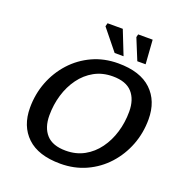

<svg xmlns="http://www.w3.org/2000/svg" viewBox="-162 -1075 1160 1226"><g transform="rotate(20 418.0 -462.0)"><path d="M815.5 -447.5Q815.5 -355 783.8 -272.5Q752 -190 694 -126Q636 -62 556.5 -25.5Q477 11 382 11Q232 11 155.2 -62Q78.5 -135 78.5 -259.5Q78.5 -352 110.2 -434.5Q142 -517 200.2 -581Q258.5 -645 337.8 -681.5Q417 -718 512.5 -718Q662 -718 738.8 -645Q815.5 -572 815.5 -447.5ZM211.5 -255.5Q211.5 -173 254 -126Q296.5 -79 386 -79Q456 -79 511 -109.5Q566 -140 604.2 -192.5Q642.5 -245 662.5 -311.8Q682.5 -378.5 682.5 -451.5Q682.5 -534 640.2 -581Q598 -628 508 -628Q438 -628 383 -597.5Q328 -567 289.8 -514.5Q251.5 -462 231.5 -395.2Q211.5 -328.5 211.5 -255.5ZM527.5 -772H467L353.5 -912.5L359.5 -935H463ZM677.5 -772H621L562.5 -915L567.5 -935H666Z"/></g></svg>

Font: Newsreader Caption Medium
Style: Italic
Weight: 500
Italic angle: -17°
Designer: Hugues Gentile
Foundry: Production Type
Version: Version 1.001